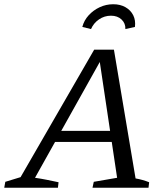

<svg xmlns="http://www.w3.org/2000/svg" viewBox="-51 -885 780 905"><path d="M588 -44Q605 -41 621 -36.5Q637 -32 652 -26L649 0H385L391 -28L501 -47L415 -622L434 -619L114 -47Q142 -43 169.5 -37.5Q197 -32 225 -26L222 0H-31L-26 -28L46 -50L393 -651H486ZM174 -216 199 -268H516L522 -216ZM483 -865Q516 -865 540.5 -851Q565 -837 577 -813Q589 -789 585 -758L540 -748Q541 -775 522 -793Q503 -811 472 -811Q441 -811 415.5 -793.5Q390 -776 378 -748L337 -758Q345 -789 367 -813Q389 -837 419 -851Q449 -865 483 -865Z"/></svg>

Font: Piazzolla 24pt
Style: Italic
Weight: 400
Italic angle: -11.3°
Designer: Juan Pablo del Peral
Foundry: Huerta Tipografica
Version: Version 2.005